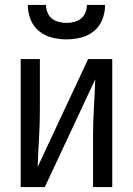

<svg xmlns="http://www.w3.org/2000/svg" viewBox="-20 -760 540 780"><path d="M64 0V-520H142V-312Q142 -254 138.5 -197Q135 -140 133 -82L338 -520H436V0H358V-208Q358 -266 361.5 -323Q365 -380 367 -438L162 0ZM250 -600Q220 -600 190.5 -607.5Q161 -615 138 -634Q115 -653 104 -681.5Q93 -710 93 -740H167Q167 -724 173 -709Q179 -694 191 -684.5Q203 -675 218.5 -671Q234 -667 250 -667Q266 -667 281.5 -671Q297 -675 309 -684.5Q321 -694 327 -709Q333 -724 333 -740H407Q407 -710 396 -681.5Q385 -653 362 -634Q339 -615 309.5 -607.5Q280 -600 250 -600Z"/></svg>

Font: Iosevka Curly
Style: Regular
Weight: 400
Monospace: yes
Designer: Belleve Invis
Foundry: Belleve Invis
Version: Version 22.1.2; ttfautohint (v1.8.4)